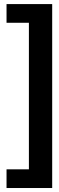

<svg xmlns="http://www.w3.org/2000/svg" viewBox="-20 -742 291 940"><path d="M12 178.5H235.5V-722H12V-630.5H121.5V87H12Z"/></svg>

Font: Anybody ExtraCondensed
Style: Bold
Weight: 700
Width: 2
Version: Version 1.113;gftools[0.9.25]